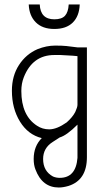

<svg xmlns="http://www.w3.org/2000/svg" viewBox="-20 -610 473 855"><path d="M222 -524Q255 -524 269.5 -540Q284 -556 286 -590H335Q333 -538 304 -509.5Q275 -481 222 -481Q169 -481 139.5 -510.5Q110 -540 108 -590H157Q160 -524 222 -524ZM130 98Q130 41 166 5Q105 -10 69 -68.5Q33 -127 33 -206Q33 -272 64.5 -320.5Q96 -369 147 -391Q187 -407 226 -407Q257 -407 276 -405L325 -399H367V90Q367 192 285 218Q261 225 242 225Q168 225 138 145Q130 125 130 98ZM249 -365H222Q125 -365 86 -266Q75 -238 75 -205Q75 -95 145 -50Q169 -34 199 -34Q233 -34 277 -65Q303 -88 315 -111Q325 -133 325 -143V-360L303 -362ZM246 182Q318 182 325 93V-55Q277 -7 246 2L215 22Q172 49 172 98Q172 152 216 176Q230 182 246 182Z"/></svg>

Font: Bhavuka
Style: Regular
Weight: 400
Version: 2.94.0; ttfautohint (v1.2) -l 7 -r 28 -G 50 -x 13 -D deva -f